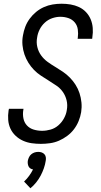

<svg xmlns="http://www.w3.org/2000/svg" viewBox="-20 -763 540 1029"><path d="M199 8Q174 8 149.5 4.5Q125 1 103 -9Q81 -19 63.5 -35.5Q46 -52 36 -73.5Q26 -95 24 -120Q22 -145 26 -171L28 -180H106L105 -174Q101 -151 105.5 -128.5Q110 -106 124.5 -90.5Q139 -75 160.5 -68.5Q182 -62 206 -62Q228 -62 251 -68.5Q274 -75 292.5 -91Q311 -107 323 -129Q335 -151 338 -173Q343 -200 337 -225Q331 -250 317 -270Q303 -290 282.5 -304Q262 -318 241 -331Q220 -344 199.5 -357.5Q179 -371 162 -388.5Q145 -406 132 -427Q119 -448 111 -471.5Q103 -495 100.5 -521Q98 -547 103 -573Q107 -597 115.5 -619.5Q124 -642 139 -662.5Q154 -683 173.5 -699Q193 -715 215.5 -725Q238 -735 262 -739Q286 -743 310 -743Q335 -743 358.5 -739Q382 -735 403.5 -725Q425 -715 441 -698Q457 -681 466 -659.5Q475 -638 477 -613.5Q479 -589 475 -564L474 -555H396L397 -561Q400 -583 397 -605Q394 -627 380.5 -643Q367 -659 346.5 -666Q326 -673 303 -673Q282 -673 260 -665.5Q238 -658 220.5 -642Q203 -626 192.5 -605Q182 -584 179 -562Q174 -536 180 -511Q186 -486 200.5 -466Q215 -446 235 -431.5Q255 -417 276 -404.5Q297 -392 317.5 -378Q338 -364 355 -346.5Q372 -329 385 -308.5Q398 -288 406 -264Q414 -240 416.5 -214Q419 -188 415 -162Q411 -138 401.5 -114.5Q392 -91 376.5 -70.5Q361 -50 340 -34.5Q319 -19 296 -9Q273 1 248 4.5Q223 8 199 8ZM143 246 109 210Q124 196 136 179.5Q148 163 157 145Q149 144 142.5 139.5Q136 135 133 128.5Q130 122 129 114.5Q128 107 129 99Q131 89 135.5 79.5Q140 70 148 63.5Q156 57 165.5 54Q175 51 185 51Q195 51 203.5 54Q212 57 218 63.5Q224 70 225.5 79.5Q227 89 225 99Q222 119 215 139Q208 159 198 178Q188 197 174 214.5Q160 232 143 246Z"/></svg>

Font: Iosevka
Style: Italic
Weight: 400
Italic angle: -9°
Monospace: yes
Designer: Belleve Invis
Foundry: Belleve Invis
Version: Version 32.5.0; ttfautohint (v1.8.4)